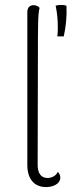

<svg xmlns="http://www.w3.org/2000/svg" viewBox="-20 -750 321 780"><path d="M206 -727C220 -731 237 -731 250 -727C252 -685 248 -642 239 -602H213C217 -640 215 -684 206 -727ZM167 10C197 10 225 -4 225 -28C225 -35 223 -43 215 -52C208 -36 191 -27 173 -27C147 -27 133 -46 133 -80L134 -522C134 -638 134 -697 141 -718C137 -723 129 -729 116 -729C101 -729 91 -719 91 -701V-80C91 -22 120 10 167 10Z"/></svg>

Font: Arima Koshi ExtraLight
Style: Regular
Weight: 275
Designer: Joana Correia and Natanael Gama
Foundry: NDISCOVER
Version: Version 1.019;PS 001.019;hotconv 1.0.88;makeotf.lib2.5.64775